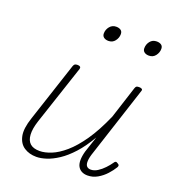

<svg xmlns="http://www.w3.org/2000/svg" viewBox="-142 -887 929 1016"><g transform="rotate(20 323.0 -379.0)"><path d="M176 17Q136 17 107 -2Q78 -21 69.5 -61Q61 -101 83 -166L193 -500Q196 -508 200.5 -511.5Q205 -515 216 -515Q226 -515 230.5 -511Q235 -507 233 -499L121 -162Q106 -116 108 -83.5Q110 -51 128 -34.5Q146 -18 182 -18Q211 -18 247 -32.5Q283 -47 322.5 -81Q362 -115 402.5 -173.5Q443 -232 482 -321L540 -501Q543 -510 547 -513Q551 -516 562 -516Q572 -516 577.5 -512.5Q583 -509 580 -501L452 -108Q441 -77 440 -56.5Q439 -36 447 -27Q455 -18 470 -18Q489 -18 508 -30Q527 -42 543.5 -59.5Q560 -77 571 -93Q575 -100 580 -102Q585 -104 593 -98Q601 -94 601.5 -88.5Q602 -83 598 -77Q586 -57 566 -35Q546 -13 520 2Q494 17 464 17Q446 17 432 10Q418 3 410 -11Q402 -25 402 -47Q402 -69 410 -98L440 -188Q405 -128 369 -88.5Q333 -49 298 -26Q263 -3 232 7Q201 17 176 17ZM325 -690Q309 -690 299 -697.5Q289 -705 289 -719Q289 -741 303 -758Q317 -775 339 -775Q355 -775 365 -768Q375 -761 375 -746Q375 -725 361.5 -707.5Q348 -690 325 -690ZM553 -690Q537 -690 527 -697.5Q517 -705 517 -719Q517 -741 530.5 -758Q544 -775 567 -775Q583 -775 593 -768Q603 -761 603 -746Q603 -725 589.5 -707.5Q576 -690 553 -690Z"/></g></svg>

Font: Playwrite CU Thin
Style: Regular
Weight: 250
Designer: Veronika Burian, José Scaglione
Foundry: TypeTogether
Version: Version 1.002